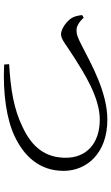

<svg xmlns="http://www.w3.org/2000/svg" viewBox="199 -856 601 1040"><g transform="rotate(90 500.0 -336.5)"><path d="M62 -480C65 -460 68 -440 78 -424C94 -398 136 -366 166 -366C195 -366 222 -394 296 -440C371 -487 506 -576 628 -576C757 -576 835 -504 835 -392C835 -285 782 -211 669 -158C569 -109 461 -93 328 -85L330 -58C486 -50 630 -72 719 -115C827 -166 906 -250 906 -380C906 -504 812 -617 629 -617C480 -617 326 -529 232 -481C179 -453 163 -450 143 -450C122 -450 98 -465 76 -489Z"/></g></svg>

Font: Source Han Serif AKR9
Style: Regular
Weight: 400
Designer: Ryoko NISHIZUKA 西塚涼子 (kana & ideographs); Frank Grießhammer (Latin, Greek & Cyrillic); Sandoll Communications 산돌커뮤니케이션, 
Foundry: Adobe Systems Incorporated
Version: Version 1.005;hotconv 1.0.107;makeotfexe 2.5.65593